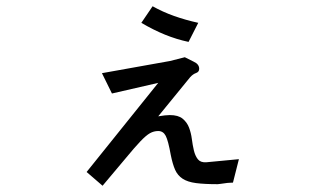

<svg xmlns="http://www.w3.org/2000/svg" viewBox="-20 -478 1040 614"><path d="M432 -405 468 -458Q500 -440 536.5 -427Q573 -414 614 -405L583 -344Q545 -352 508 -367Q471 -382 432 -405ZM588 -231 486 -106Q497 -108 507 -109Q517 -110 523 -110Q550 -110 564 -98.5Q578 -87 584.5 -70Q591 -53 593.5 -33.5Q596 -14 600 3Q604 20 612.5 31Q621 42 639 41Q660 39 691.5 36Q723 33 744 31L725 106Q719 106 714.5 106.5Q710 107 707 107Q693 109 685 110Q677 111 676 111Q634 111 607 107.5Q580 104 564 93.5Q548 83 540 65Q532 47 526 17Q518 -28 510 -43.5Q502 -59 486 -59Q472 -59 459.5 -52Q447 -45 428.5 -25.5Q410 -6 382 28Q354 62 308 116L257 72L486 -213L338 -179L306 -244L524 -283L571 -295L599 -281Q617 -273 617 -258Q617 -248 607 -244.5Q597 -241 588 -231Z"/></svg>

Font: D2Coding ligature
Style: Regular
Weight: 400
Monospace: yes
Designer: Yong-Rak Park; Jeong-Hwan Yoon; Sang-Min Lee;
Foundry: NHN Corporation
Version: Version 1.3.2; Build 20180524